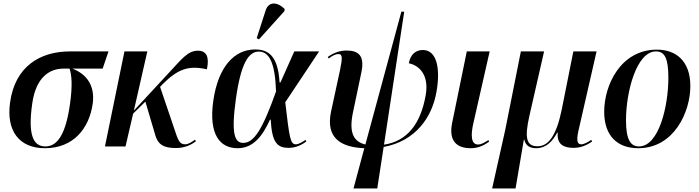

<svg xmlns="http://www.w3.org/2000/svg" viewBox="-20 -826 3942 1083"><path d="M233 10C395 10 483 -102 503 -241C517 -345 467 -409 388 -439H559L592 -536H375C204 -536 65 -450 37 -249C14 -88 88 10 233 10ZM236 0C162 0 138 -76 162 -243C183 -392 261 -439 338 -439H372C384 -407 390 -346 375 -241C352 -75 307 0 236 0Z M572 0H688L731 -185L800 -253L857 -60C872 -12 901 9 972 9C1027 9 1064 -13 1085 -29L1080 -38C1063 -26 1043 -12 1025 -12C992 -12 985 -33 962 -103L883 -336L898 -352C985 -438 1045 -458 1147 -435C1162 -505 1145 -540 1096 -540C1040 -540 1006 -494 936 -419L735 -202L811 -536H682Z M1441 -604 1584 -763 1586 -775C1547 -815 1495 -821 1478 -766L1428 -611ZM1320 10C1409 10 1461 -59 1503 -151H1507C1514 -24 1542 8 1608 8C1653 8 1686 -12 1708 -28L1703 -37C1688 -26 1665 -12 1649 -12C1618 -12 1613 -44 1589 -249L1780 -536H1640L1562 -361H1557C1548 -510 1495 -547 1419 -547C1304 -547 1211 -453 1183 -257C1156 -65 1222 10 1320 10ZM1352 -20C1305 -20 1282 -67 1311 -271C1339 -469 1382 -535 1440 -535C1498 -535 1532 -473 1537 -310C1461 -97 1413 -20 1352 -20Z M1974 237H2108L2144 3C2323 -30 2417 -163 2442 -308C2466 -444 2442 -544 2365 -544C2326 -544 2295 -520 2286 -469C2337 -459 2403 -411 2381 -288C2352 -124 2274 -29 2146 -10L2260 -760H2244L2041 -11C1977 -26 1946 -74 1971 -192L2018 -416C2039 -513 2001 -541 1935 -541C1893 -541 1859 -526 1829 -505L1834 -496C1857 -514 1877 -522 1889 -521C1911 -521 1913 -503 1898 -431L1847 -195C1816 -45 1906 5 2035 10Z M2635 10C2682 10 2714 -9 2739 -27L2735 -36C2717 -25 2698 -11 2676 -11C2635 -11 2635 -68 2651 -135L2742 -536H2613L2530 -131C2510 -30 2557 10 2635 10Z M2756 237H2888L2935 -39H2937C2945 -4 2968 10 3005 10C3059 10 3095 -26 3123 -78H3126C3120 -12 3159 8 3215 8C3254 8 3287 -5 3320 -28L3315 -37C3295 -23 3273 -12 3259 -12C3240 -12 3229 -25 3242 -85L3345 -536H3214L3149 -210C3119 -63 3075 -1 3012 -1C2951 -1 2937 -44 2966 -172L3049 -536H2918L2830 -94Z M3580 10C3783 10 3874 -196 3874 -340C3874 -486 3789 -546 3686 -546C3480 -546 3388 -345 3388 -196C3388 -57 3465 10 3580 10ZM3584 0C3536 0 3511 -40 3511 -148C3511 -307 3570 -536 3680 -536C3730 -536 3750 -496 3750 -387C3750 -228 3697 0 3584 0Z"/></svg>

Font: Noto Serif Display SemiCondensed SemiBold
Style: Italic
Weight: 600
Width: 4
Italic angle: -12°
Designer: Monotype Design Team
Foundry: Monotype Imaging Inc.
Version: Version 2.009